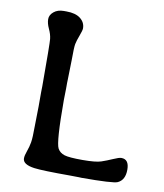

<svg xmlns="http://www.w3.org/2000/svg" viewBox="-78 -750 697 814"><g transform="rotate(10 270.0 -343.0)"><path d="M480 -113.3Q513.2 -113.3 513.2 -68.6Q513.2 -23.9 482.4 -9.8Q463.4 -1 328.1 -1L315.9 -1.5L278.8 -2Q159.2 -2 123.5 -6.8Q73.2 -13.7 73.2 -40Q73.2 -52.2 80.6 -72.3Q87.9 -92.3 91.3 -112.3Q94.7 -132.3 94.7 -182.1L96.2 -267.6V-329.6L96.7 -354.5Q96.7 -537.6 94.5 -557.6Q92.3 -577.6 82 -599.4Q71.8 -621.1 71.8 -639.2Q71.8 -657.2 88.4 -670.9Q105 -684.6 130.9 -684.6H142.6Q182.1 -684.6 203.1 -668Q224.1 -651.4 224.1 -626Q224.1 -617.2 215.1 -593.5Q206.1 -569.8 203.1 -554.9Q200.2 -540 200.2 -484.9L198.2 -399.4L197.8 -387.2V-362.3L196.8 -313Q196.8 -131.8 210.9 -106Q220.2 -88.9 240.7 -82.5Q261.2 -76.2 318.4 -76.2Q375.5 -76.2 398.4 -84Q421.4 -91.8 445.6 -102.5Q469.7 -113.3 480 -113.3Z"/></g></svg>

Font: Averia Libre Light
Style: Regular
Weight: 300
Version: Version 1.002